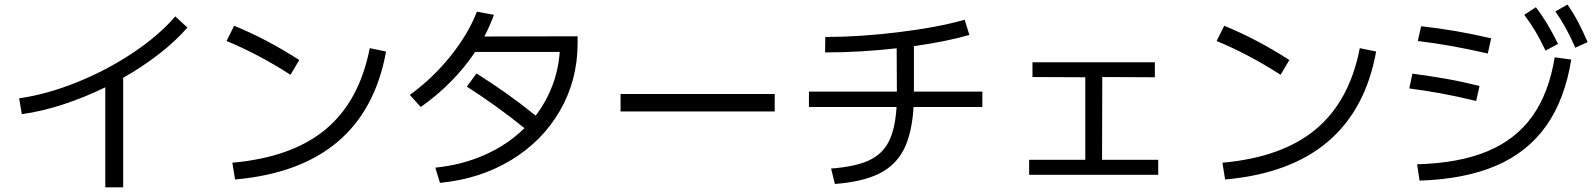

<svg xmlns="http://www.w3.org/2000/svg" viewBox="-20 -802 6954 838"><path d="M745.1 -730.5 797.9 -681.6Q746.6 -622.6 674.6 -566.7Q602.5 -510.7 517.6 -462.4V15.6H439.5V-420.9Q348.1 -376.5 254.9 -345.9Q161.6 -315.4 75.2 -303.7L63.5 -373Q182.6 -389.6 313.2 -441.9Q443.8 -494.1 558.1 -570.1Q672.4 -646 745.1 -730.5Z M1593.8 -591.8 1665 -577.1Q1619.1 -323.2 1453.9 -183.3Q1288.6 -43.5 1005.9 -18.6L994.1 -91.8Q1254.9 -115.2 1401.9 -238Q1548.8 -360.8 1593.8 -591.8ZM968.8 -623 1002 -689.5Q1144 -631.8 1286.1 -540L1248 -475.6Q1107.4 -565.9 968.8 -623Z M2269 -242.7Q2146 -342.3 2017.6 -423.8L2059.6 -481.4Q2196.3 -396 2317.9 -297.4Q2363.8 -357.4 2390.6 -427.7Q2417.5 -498 2422.9 -575.2H2053.7Q2008.8 -507.8 1948.7 -446.8Q1888.7 -385.7 1816.4 -335L1768.6 -387.7Q1867.7 -459.5 1945.6 -556.2Q2023.4 -652.8 2061.5 -751L2135.7 -737.3Q2119.6 -691.9 2093.8 -642.6L2501 -643.6V-611.3Q2500.5 -451.2 2423.8 -318.6Q2347.2 -186 2210.7 -103.3Q2074.2 -20.5 1900.4 -3.9L1879.9 -70.3Q1997.1 -82 2096.7 -126.5Q2196.3 -170.9 2269 -242.7Z M2688.5 -391.6H3361.3V-315.4H2688.5Z M3893.1 -335H3510.7V-402.3H3894.5L3893.6 -591.3Q3736.3 -573.2 3581.1 -573.2L3582 -640.6Q3731.9 -640.6 3902.8 -661.6Q4073.7 -682.6 4190.4 -715.8L4210.9 -649.4Q4108.4 -620.1 3968.8 -600.6V-402.3H4267.6V-335H3967.3Q3960.4 -219.2 3924.6 -149.4Q3888.7 -79.6 3816.4 -43.9Q3744.1 -8.3 3624 1L3607.4 -66.4Q3711.4 -74.2 3770.8 -101.1Q3830.1 -127.9 3858.6 -183.1Q3887.2 -238.3 3893.1 -335Z M4471.7 -104.5H4716.8V-464.8L4486.3 -465.8V-530.3H5020.5V-464.8L4791 -465.8L4790 -104.5H5035.2V-39.1H4471.7Z M5915 -591.8 5986.3 -577.1Q5940.4 -323.2 5775.1 -183.3Q5609.9 -43.5 5327.1 -18.6L5315.4 -91.8Q5576.2 -115.2 5723.1 -238Q5870.1 -360.8 5915 -591.8ZM5290 -623 5323.2 -689.5Q5465.3 -631.8 5607.4 -540L5569.3 -475.6Q5428.7 -565.9 5290 -623Z M6765.6 -551.8 6837.9 -542Q6809.6 -367.2 6728.5 -252.7Q6647.5 -138.2 6510.5 -79.1Q6373.5 -20 6175.8 -13.7L6165 -85Q6347.2 -89.8 6471.2 -141.4Q6595.2 -192.9 6667.7 -294.2Q6740.2 -395.5 6765.6 -551.8ZM6130.9 -416 6144.5 -480.5Q6223.1 -470.2 6292 -458Q6360.8 -445.8 6437.5 -426.8L6422.9 -361.3Q6342.3 -380.9 6273.7 -393.6Q6205.1 -406.2 6130.9 -416ZM6168 -623 6182.6 -687.5Q6261.2 -678.7 6333.5 -666.3Q6405.8 -653.8 6488.3 -634.8L6473.6 -568.4Q6388.7 -587.9 6316.7 -600.8Q6244.6 -613.8 6168 -623ZM6632.8 -737.3 6683.6 -770.5Q6710.4 -735.4 6733.2 -697.3Q6755.9 -659.2 6780.3 -610.4L6725.6 -581.1Q6703.6 -627.9 6681.6 -664.8Q6659.7 -701.7 6632.8 -737.3ZM6768.6 -752 6821.3 -782.2Q6847.2 -745.1 6867.9 -705.8Q6888.7 -666.5 6909.2 -618.2L6855.5 -593.8Q6834.5 -642.1 6813.7 -679.7Q6793 -717.3 6768.6 -752Z"/></svg>

Font: Pretendard GOV
Style: Regular
Weight: 400
Designer: Base glyphs from Inter by Rasmus Andersson; Hangeul glyphs from Noto Sans CJK(Source Han Sans) by Jang Soo-young and Kan
Foundry: Kil Hyung-jin
Version: Version 1.309